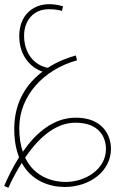

<svg xmlns="http://www.w3.org/2000/svg" viewBox="-45 -499 550 917"><path d="M-5 398C15 353 37 314 59 279C106 366 193 394 264 394C387 394 485 316 485 212C485 147 445 63 317 63C208 63 124 139 64 226C53 195 47 157 47 112C47 -42 164 -167 323 -211L317 -234C288 -226 235 -209 183 -175C115 -189 70 -247 70 -329C70 -401 116 -455 187 -455C215 -455 232 -452 251 -447L256 -469C230 -476 212 -479 190 -479C112 -479 47 -426 47 -327C47 -231 103 -175 158 -157C87 -103 23 -17 23 117C23 172 32 216 46 252C16 300 -8 349 -25 389ZM315 87C427 87 461 154 461 213C461 310 362 370 268 370C213 370 121 350 75 254C150 143 232 87 315 87Z"/></svg>

Font: Noto Sans Arabic ExtCond Thin
Style: Regular
Weight: 100
Width: 2
Designer: Monotype Design Team, Nadine Chahine, Nizar Qandah and Khaled Hosny
Foundry: Monotype Imaging Inc.
Version: Version 2.012